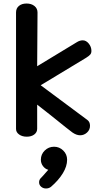

<svg xmlns="http://www.w3.org/2000/svg" viewBox="-20 -769 576 1090"><path d="M71 -37V-698Q71 -722 87.5 -735.5Q104 -749 131 -749Q158 -749 175.5 -735Q193 -721 193 -698L191 -393Q320 -472 417 -530Q433 -540 450 -540Q469 -540 484 -521.5Q499 -503 499 -480Q499 -467 492 -459Q485 -451 469 -441L211 -285L476 -88Q491 -77 491 -55Q491 -32 474 -16.5Q457 -1 435 -1Q414 -1 391 -17Q364 -37 290 -97Q271 -112 246.5 -131.5Q222 -151 191 -175V-38Q191 -18 174.5 -5.5Q158 7 132 7Q106 7 88.5 -5.5Q71 -18 71 -37ZM361 138Q361 175 336.5 215Q312 255 269 292Q257 301 241 301Q225 301 213.5 291Q202 281 202 266Q202 254 209 245Q212 241 225 228Q251 199 254 195Q236 190 224 174Q212 158 212 138Q212 107 234 85.5Q256 64 287 64Q317 64 339 85.5Q361 107 361 138Z"/></svg>

Font: Mali SemiBold
Style: Regular
Weight: 600
Designer: Kitiyaporn Chalermlarp | Katatrad Aksorn Co.,Ltd.
Foundry: Cadson Demak Co.,Ltd.
Version: Version 1.000; ttfautohint (v1.6)